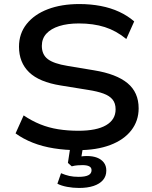

<svg xmlns="http://www.w3.org/2000/svg" viewBox="-20 -734 753 950"><path d="M365 9Q304 9 247 0Q190 -9 142 -28Q94 -47 57 -74L97 -163Q137 -136 179 -119Q221 -102 268 -94.5Q315 -87 368 -87Q458 -87 505 -114.5Q552 -142 552 -193Q552 -223 537 -241.5Q522 -260 492 -271Q462 -282 417 -289L281 -311Q174 -328 124 -376.5Q74 -425 74 -503Q74 -568 112 -615.5Q150 -663 217 -688.5Q284 -714 373 -714Q428 -714 478 -704.5Q528 -695 570 -675.5Q612 -656 644 -628L605 -541Q555 -582 498.5 -600Q442 -618 370 -618Q314 -618 273 -605Q232 -592 209.5 -567.5Q187 -543 187 -507Q187 -464 216.5 -441.5Q246 -419 314 -408L446 -386Q556 -368 611 -322.5Q666 -277 666 -198Q666 -136 629.5 -89Q593 -42 525.5 -16.5Q458 9 365 9ZM371 196Q341 196 312 190.5Q283 185 264 175L282 123Q303 132 323 136.5Q343 141 369 141Q401 141 417 133Q433 125 433 108Q433 95 421.5 89Q410 83 388 83Q377 83 363.5 84Q350 85 335 89L316 72L330 -20H393L380 58L351 47Q367 42 381.5 40Q396 38 410 38Q439 38 460 46Q481 54 493.5 70Q506 86 506 110Q506 138 489.5 157Q473 176 443 186Q413 196 371 196Z"/></svg>

Font: Nunito Sans 10pt SemiExpanded SemiBold
Style: Regular
Weight: 600
Width: 6
Designer: Vernon Adams
Foundry: Vernon Adams
Version: Version 3.101;gftools[0.9.27]